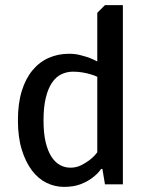

<svg xmlns="http://www.w3.org/2000/svg" viewBox="-20 -720 575 750"><path d="M360 -420Q348 -426 333 -430Q320 -434 302.5 -437Q285 -440 265 -440Q241 -440 220 -430Q199 -420 183.5 -397.5Q168 -375 159 -338.5Q150 -302 150 -250Q150 -199 158.5 -164Q167 -129 181.5 -107Q196 -85 215 -75Q234 -65 255 -65Q278 -65 297 -74.5Q316 -84 330 -95Q347 -108 360 -125ZM390 -700H460V0H390L380 -60H375Q361 -40 340 -25Q322 -11 295 -0.5Q268 10 230 10Q194 10 161.5 -6Q129 -22 104.5 -54.5Q80 -87 65 -135.5Q50 -184 50 -250Q50 -316 65 -364.5Q80 -413 107 -445.5Q134 -478 170.5 -494Q207 -510 250 -510Q273 -510 292.5 -505Q312 -500 327 -495Q345 -488 360 -480V-670Z"/></svg>

Font: Scada
Style: Regular
Weight: 400
Designer: Jovanny Lemonad
Foundry: Jovanny Lemonad
Version: Version 3.005; ttfautohint (v0.91) -l 8 -r 50 -G 200 -x 0 -w